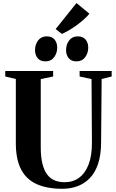

<svg xmlns="http://www.w3.org/2000/svg" viewBox="-20 -1196 742 1225"><path d="M378.5 8.5Q280.5 8.5 214.2 -21.2Q148 -51 114.5 -115.2Q81 -179.5 81 -282.5V-692L13.5 -708V-743H319V-708L240 -691.5V-258Q240 -196.5 250.2 -153.5Q260.5 -110.5 280 -84Q299.5 -57.5 327.8 -45.5Q356 -33.5 392.5 -33.5Q446 -33.5 485 -62.2Q524 -91 545.5 -147.2Q567 -203.5 566.5 -286L564 -691.5L488 -708V-743H692.5V-708L628.5 -692L625 -289.5Q625 -208.5 606 -151.5Q587 -94.5 553 -59.5Q519 -24.5 474.2 -8Q429.5 8.5 378.5 8.5ZM269.5 -804.5Q237 -804.5 220.2 -825Q203.5 -845.5 203.5 -876.5Q203.5 -912 223.2 -938Q243 -964 277.5 -964H278.5Q311.5 -964 328.2 -943.5Q345 -923 345 -892Q345 -858 325.5 -831.2Q306 -804.5 270.5 -804.5ZM467.5 -804.5Q435 -804.5 418.2 -825Q401.5 -845.5 401.5 -876.5Q401.5 -912 421.2 -938Q441 -964 475.5 -964H476.5Q509.5 -964 526.2 -943.5Q543 -923 543 -892Q543 -858 523.5 -831.2Q504 -804.5 468.5 -804.5ZM374.5 -980 335 -1010.5 468 -1176.5 550.5 -1108.5Q536 -1091 515.8 -1072.8Q495.5 -1054.5 472 -1037.2Q448.5 -1020 424 -1005.2Q399.5 -990.5 376 -980Z"/></svg>

Font: Merriweather 96pt
Style: Bold
Weight: 700
Version: Version 2.100